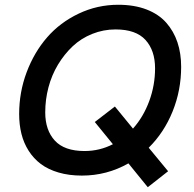

<svg xmlns="http://www.w3.org/2000/svg" viewBox="-20 -720 805 798"><path d="M732.9 -442.4Q732.9 -344.7 697.5 -257.1Q662.1 -169.4 598.1 -106L678.7 -8.3L594.2 58.1L513.7 -41Q424.3 9.8 320.3 9.8Q267.1 9.8 223.6 -2.9Q180.2 -15.6 149.9 -38.3Q119.6 -61 99.1 -93.3Q78.6 -125.5 69.1 -163.8Q59.6 -202.1 59.6 -246.1Q59.6 -336.9 90.8 -419.9Q122.1 -502.9 175.8 -564.7Q229.5 -626.5 306.9 -663.3Q384.3 -700.2 471.7 -700.2Q538.1 -700.2 588.9 -680.7Q639.6 -661.1 670.9 -625.7Q702.1 -590.3 717.5 -544.2Q732.9 -498 732.9 -442.4ZM331.5 -92.3Q394 -92.3 449.2 -120.6L374 -212.9L457.5 -277.3L532.7 -185.5Q576.2 -234.4 600.3 -300Q624.5 -365.7 624.5 -436Q624.5 -510.3 584.7 -554Q544.9 -597.7 460.4 -597.7Q409.7 -597.7 363.3 -579.1Q316.9 -560.5 282 -527.6Q247.1 -494.6 220.9 -451.2Q194.8 -407.7 181.4 -356.9Q168 -306.2 168 -252.9Q168 -179.2 207.8 -135.7Q247.6 -92.3 331.5 -92.3Z"/></svg>

Font: HK Grotesk SemiBold Italic
Style: Regular
Weight: 600
Italic angle: -13°
Designer: Alfredo Marco Pradil and Stefan Peev
Foundry: Hanken Design Co.
Version: Version 1.000;PS 001.000;hotconv 1.0.88;makeotf.lib2.5.64775